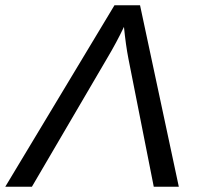

<svg xmlns="http://www.w3.org/2000/svg" viewBox="-66 -708 753 728"><path d="M465 -688 612 0H517L421 -485Q411 -536 404 -606Q376 -547 339 -485L55 0H-46L368 -688Z"/></svg>

Font: Libra Sans
Style: Italic
Weight: 400
Italic angle: -12°
Foundry: Context Ltd
Version: Version 1.002